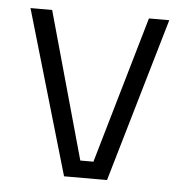

<svg xmlns="http://www.w3.org/2000/svg" viewBox="-43 -542 562 583"><g transform="rotate(5 238.5 -250.0)"><path d="M27 -500H93L218 -52H258L388 -500H450L304 0H173Z"/></g></svg>

Font: Titillium Web[RUS by Daymarius]
Style: Regular
Weight: 300
Designer: Cyrillization by Daymarius
Foundry: Cyrillization by Daymarius
Version: Version 1.002 September 12, 2018